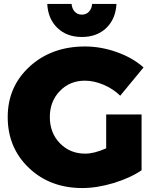

<svg xmlns="http://www.w3.org/2000/svg" viewBox="-20 -942 780 971"><path d="M19 -350Q19 -504 130 -605.5Q241 -707 410 -707Q490 -707 570.5 -678.5Q651 -650 706 -601L588 -458Q552 -493 503.5 -513.5Q455 -534 409 -534Q333 -534 282.5 -481.5Q232 -429 232 -350Q232 -270 283 -217.5Q334 -165 411 -165Q457 -165 517 -192V-363H696V-81Q639 -42 555 -16.5Q471 9 396 9Q233 9 126 -93Q19 -195 19 -350ZM219 -922H342Q344 -898 358 -883Q372 -868 394 -868Q416 -868 430 -883Q444 -898 446 -922H569Q565 -846 517.5 -800.5Q470 -755 394 -755Q318 -755 270.5 -800.5Q223 -846 219 -922Z"/></svg>

Font: Trueno
Style: ExBd
Weight: 800
Designer: Julieta Ulanovsky
Foundry: Julieta Ulanovsky
Version: Version 3.001b